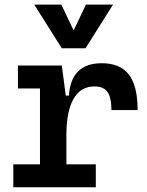

<svg xmlns="http://www.w3.org/2000/svg" viewBox="-20 -796 626 816"><path d="M262.2 -222.7 231.9 -389.6H272.9Q281.7 -527.3 412.6 -527.3Q490.7 -527.3 527.8 -479Q564.9 -430.7 564.9 -328.1H453.6Q453.6 -381.3 436.8 -405Q419.9 -428.7 382.3 -428.7Q321.8 -428.7 292 -375Q262.2 -321.3 262.2 -222.7ZM36.6 0V-97.7H387.2V0ZM149.9 0V-517.6H242.7L262.2 -369.1V0ZM56.2 -419.9V-517.6H235.8L245.6 -419.9ZM242.7 -590.8 125.5 -776.4H240.7L297.9 -656.2H288.1L345.2 -776.4H460.4L343.3 -590.8Z"/></svg>

Font: Cascadia Mono Medium
Style: Regular
Weight: 500
Monospace: yes
Designer: Aaron Bell
Foundry: Saja Typeworks
Version: Version 2407.024